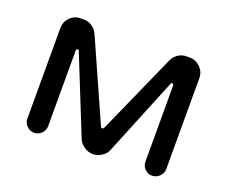

<svg xmlns="http://www.w3.org/2000/svg" viewBox="-90 -673 940 790"><g transform="rotate(20 380.0 -278.0)"><path d="M121 -23Q103 -23 89.5 -36.5Q76 -50 76 -68V-466Q76 -492 95 -511.5Q114 -531 141 -531H156Q175 -531 191.5 -520Q208 -509 217 -489L371 -143Q374 -136 379 -136Q384 -136 387 -143L542 -491Q551 -511 567.5 -522Q584 -533 603 -533H619Q645 -533 664.5 -513.5Q684 -494 684 -467V-68Q684 -50 670 -36.5Q656 -23 638 -23Q619 -23 606 -36.5Q593 -50 593 -68V-400Q593 -409 587 -409Q582 -409 580 -403L442 -65Q436 -48 417.5 -35.5Q399 -23 379 -23Q359 -23 340.5 -35.5Q322 -48 315 -65L180 -401Q179 -407 173 -407Q167 -407 167 -398V-68Q167 -50 153.5 -36.5Q140 -23 121 -23Z"/></g></svg>

Font: Huninn
Style: Regular
Weight: 400
Designer: justfont
Foundry: justfont
Version: Version 1.003